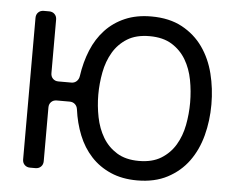

<svg xmlns="http://www.w3.org/2000/svg" viewBox="-52 -778 1036 854"><g transform="rotate(5 466.0 -351.0)"><path d="M590 15Q523 15 471.5 -7.5Q420 -30 383.5 -69.5Q347 -109 325.5 -162.5Q304 -216 296 -277Q294 -291 284.5 -299.5Q275 -308 261 -308H203Q188 -308 178.5 -298.5Q169 -289 169 -274V-34Q169 -19 159.5 -9.5Q150 0 135 0H111Q96 0 86.5 -9.5Q77 -19 77 -34V-666Q77 -681 86.5 -690.5Q96 -700 111 -700H135Q150 -700 159.5 -690.5Q169 -681 169 -666V-427Q169 -412 178.5 -402.5Q188 -393 203 -393H261Q275 -393 284.5 -402Q294 -411 296 -425Q305 -488 327 -541.5Q349 -595 385.5 -634Q422 -673 473 -695Q524 -717 590 -717Q671 -717 728 -686Q785 -655 821 -604Q857 -553 873.5 -487Q890 -421 890 -350Q890 -277 872.5 -211Q855 -145 818.5 -95Q782 -45 725 -15Q668 15 590 15ZM590 -72Q650 -72 689.5 -96.5Q729 -121 752.5 -160.5Q776 -200 785.5 -249.5Q795 -299 795 -350Q795 -401 785.5 -451Q776 -501 752.5 -540.5Q729 -580 689.5 -604.5Q650 -629 590 -629Q530 -629 490.5 -604.5Q451 -580 427.5 -540Q404 -500 394.5 -450Q385 -400 385 -350Q385 -300 395 -250Q405 -200 428.5 -160.5Q452 -121 491.5 -96.5Q531 -72 590 -72Z"/></g></svg>

Font: Higure Gothic Medium
Style: Regular
Weight: 500
Designer: Yoshimichi Ohira
Foundry: Positype
Version: Version 1.000